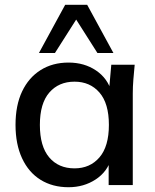

<svg xmlns="http://www.w3.org/2000/svg" viewBox="-20 -775 649 804"><path d="M267 9Q200 9 150 -22Q100 -53 72.5 -112Q45 -171 45 -252Q45 -334 72.5 -392Q100 -450 150 -481.5Q200 -513 267 -513Q333 -513 382 -480Q431 -447 447 -390H436L446 -504H544Q541 -473 538.5 -442.5Q536 -412 536 -383V0H435V-112H446Q430 -56 380.5 -23.5Q331 9 267 9ZM292 -70Q357 -70 396.5 -116Q436 -162 436 -252Q436 -342 396.5 -387.5Q357 -433 292 -433Q226 -433 186.5 -387.5Q147 -342 147 -252Q147 -162 186 -116Q225 -70 292 -70ZM143 -553 253 -755H345L455 -553H388L299 -693L210 -553Z"/></svg>

Font: Mulish ExtraLight SemiBold
Style: Regular
Weight: 600
Version: Version 3.603